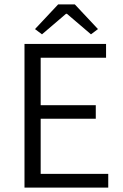

<svg xmlns="http://www.w3.org/2000/svg" viewBox="-20 -858 564 878"><path d="M92 -657H465V-594H166V-377H418V-315H166V-63H475V0H92ZM140 -725 246 -838H322L428 -725L396 -701L286 -795H282L172 -701Z"/></svg>

Font: Assistant-zap
Style: zap
Weight: 400
Designer: Hebrew By Ben Nathan, Latin by Paul Hunt
Version: Version 2.001